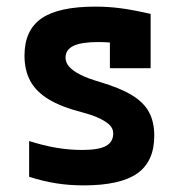

<svg xmlns="http://www.w3.org/2000/svg" viewBox="-20 -550 540 580"><path d="M233 10Q188 10 148 3.5Q108 -3 68 -16V-124Q112 -110 151 -103.5Q190 -97 228 -97Q278 -97 300 -109Q322 -121 322 -147Q322 -161 312 -171.5Q302 -182 281.5 -192Q261 -202 227 -211Q165 -227 127 -250Q89 -273 71.5 -305.5Q54 -338 54 -382Q54 -459 105.5 -494.5Q157 -530 268 -530Q307 -530 345 -525Q383 -520 435 -508V-344H312V-484L365 -416Q333 -420 313.5 -421.5Q294 -423 277 -423Q226 -423 202 -411.5Q178 -400 178 -376Q178 -361 189 -348.5Q200 -336 222.5 -324.5Q245 -313 283 -302Q343 -284 378.5 -262.5Q414 -241 430 -211.5Q446 -182 446 -140Q446 -62 394.5 -26Q343 10 233 10Z"/></svg>

Font: M PLUS Code Latin SemiBold
Style: Regular
Weight: 600
Designer: Coji Morishita
Foundry: UNDERFOREST DESIGN
Version: Version 1.002; ttfautohint (v1.8.3)